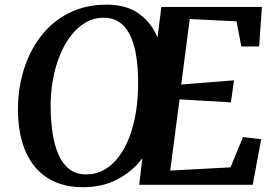

<svg xmlns="http://www.w3.org/2000/svg" viewBox="-20 -772 1148 802"><path d="M327.5 10Q259.5 10 208.2 -13Q157 -36 123.2 -78.5Q89.5 -121 72.5 -179.2Q55.5 -237.5 55 -307.5Q54 -397.5 78.5 -478Q103 -558.5 150.5 -620.2Q198 -682 267.2 -717.2Q336.5 -752.5 425 -752.5Q508 -752.5 560.2 -715Q612.5 -677.5 638 -616L654 -743H1074L1062.5 -578H988L968 -683L772.5 -692.5L737 -419L957.5 -436.5L944.5 -344.5L730 -357L691 -59.5L943 -73L995 -199.5L1071 -190.5L1035.5 0H561.5L574.5 -110.5Q532.5 -55.5 470.2 -22.8Q408 10 327.5 10ZM339.5 -43.5Q381 -43.5 415.2 -62.8Q449.5 -82 476 -117Q502.5 -152 520.8 -200Q539 -248 548.2 -306.2Q557.5 -364.5 557 -429.5Q556.5 -494 548 -543.8Q539.5 -593.5 522 -628Q504.5 -662.5 477.5 -680.2Q450.5 -698 412.5 -698Q372.5 -698 338.2 -678.2Q304 -658.5 276.8 -623.5Q249.5 -588.5 230.2 -541.5Q211 -494.5 201 -439Q191 -383.5 191.5 -324.5Q192 -267.5 199.5 -217Q207 -166.5 223.8 -127.5Q240.5 -88.5 269 -66Q297.5 -43.5 339.5 -43.5Z"/></svg>

Font: Merriweather 24pt SemiBold
Style: Italic
Weight: 600
Italic angle: -7.8°
Version: Version 2.101